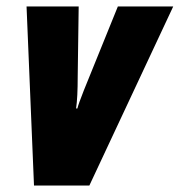

<svg xmlns="http://www.w3.org/2000/svg" viewBox="-20 -573 555 593"><path d="M62 -553H223L220 -337Q220 -272 215 -238H219Q222 -251 239 -294L344 -553H515L256 0H85Z"/></svg>

Font: Noto Sans UI CondBlack
Style: Italic
Weight: 900
Width: 3
Italic angle: -12°
Designer: Monotype Design Team
Foundry: Monotype Imaging Inc.
Version: Version 1.001